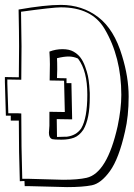

<svg xmlns="http://www.w3.org/2000/svg" viewBox="-35 -735 546 785"><path d="M42 -419 43 -546Q43 -598 41 -696Q149 -715 214 -715Q301 -715 366.5 -665Q432 -615 464 -507Q491 -420 491 -340Q491 -260 476 -197Q451 -86 414.5 -35.5Q378 15 340.5 22.5Q303 30 239 30L83 26H66L65 5L46 6Q42 -111 42 -242H9V-262H-11L-15 -399V-420ZM53 -546 52 -409 -5 -410V-394L-1 -272H24Q43 -272 52 -271Q52 -132 56 -4H80L223 0Q284 0 319 -8Q403 -27 446 -219Q461 -291 461 -347Q461 -502 392 -618Q340 -705 214 -705Q182 -705 51 -687Q53 -589 53 -546ZM168 -406 169 -472Q169 -494 167 -524Q193 -534 220.5 -534Q248 -534 265.5 -524Q283 -514 294 -499.5Q305 -485 313 -463Q321 -441 324.5 -424.5Q328 -408 330 -385.5Q332 -363 332 -355V-336Q332 -249 306 -205Q289 -180 267.5 -172Q246 -164 216.5 -164Q187 -164 179 -166Q165 -171 165 -192L167 -221V-278L230 -277L227 -405ZM198 -175 231 -176H238Q277 -181 297 -210Q322 -252 322 -348.5Q322 -445 285 -494L283 -496Q265 -504 245.5 -504Q226 -504 198 -497Q199 -482 199 -452L198 -416Q213 -415 237 -415V-395H257L260 -247L197 -248Z"/></svg>

Font: Londrina Shadow
Style: Regular
Weight: 400
Designer: Marcelo Magalhaes
Foundry: Marcelo Magalhaes
Version: Version 1.001 2011